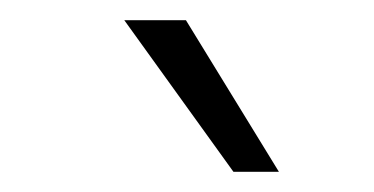

<svg xmlns="http://www.w3.org/2000/svg" viewBox="-20 -810 370 190"><path d="M211 -640H256L164 -790H103Z"/></svg>

Font: Mluvka ExtraLight
Style: Regular
Weight: 200
Designer: Modified by Jiří Krblich, Original typeface by Gumpita Rahayu
Foundry: Gumpita Rahayu & Jiří Krblich
Version: Version 2.000;Glyphs 3.1.1 (3134)